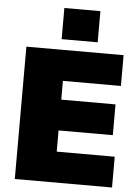

<svg xmlns="http://www.w3.org/2000/svg" viewBox="-61 -973 724 1019"><g transform="rotate(5 301.0 -463.5)"><path d="M57 -705H575V-541H266V-441H555V-277H266V-164H575V0H57ZM432 -927V-761H240V-927Z"/></g></svg>

Font: Nunito Sans Heavy
Style: Regular
Weight: 400
Designer: Vernon Adams
Foundry: Vernon Adams
Version: Version 2.500